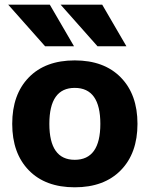

<svg xmlns="http://www.w3.org/2000/svg" viewBox="-20 -787 636 817"><path d="M192 -767 295 -590H172L15 -767ZM415 -767 518 -590H395L238 -767ZM102.5 -457.5Q173 -530 298 -530Q423 -530 494 -457.5Q565 -385 565 -260Q565 -135 494 -62.5Q423 10 298 10Q173 10 102.5 -62.5Q32 -135 32 -260Q32 -385 102.5 -457.5ZM298 -107Q407 -107 407 -260Q407 -413 298 -413Q190 -413 190 -260Q190 -107 298 -107Z"/></svg>

Font: M PLUS 1p ExtraBold
Style: Regular
Weight: 800
Version: Version 1.062